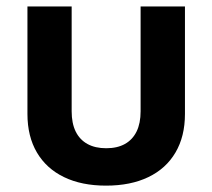

<svg xmlns="http://www.w3.org/2000/svg" viewBox="-20 -566 657 594"><path d="M308.1 8.3Q232.4 8.3 178 -18.1Q123.5 -44.4 94.2 -94.2Q64.9 -144 64.9 -213.4V-545.9H201.7V-221.7Q201.7 -184.6 214.1 -159.2Q226.6 -133.8 250.5 -120.6Q274.4 -107.4 308.6 -107.4Q342.8 -107.4 366.5 -120.6Q390.1 -133.8 402.6 -159.2Q415 -184.6 415 -221.7V-545.9H552.2V-213.4Q552.2 -144 522.9 -94.2Q493.7 -44.4 439 -18.1Q384.3 8.3 308.1 8.3Z"/></svg>

Font: Inter Cardless
Style: Bold
Weight: 700
Designer: Rasmus Andersson
Foundry: rsms
Version: Version 4.001;git-9221beed3